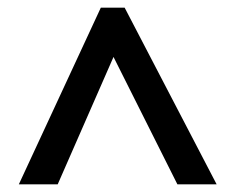

<svg xmlns="http://www.w3.org/2000/svg" viewBox="-20 -738 612 499"><path d="M29 -259H130L275 -590L441 -259H543L304 -718H242Z"/></svg>

Font: Noto Sans Gunjala Gondi Semibold
Style: Regular
Weight: 400
Designer: Ek Type
Foundry: Ek Type
Version: Version 1.004